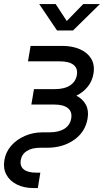

<svg xmlns="http://www.w3.org/2000/svg" viewBox="-46 -748 543 972"><path d="M124 204.1Q75.2 204.1 39.3 186Q3.4 168 -13.7 136.2Q-30.8 104.5 -23.9 63Q-17.1 21.5 10.7 -10.3Q38.6 -42 80.3 -60.1Q122.1 -78.1 170.4 -78.1H204.1Q252 -78.1 280.5 -96.4Q309.1 -114.7 314.5 -148.4Q320.3 -182.1 297.9 -200.4Q275.4 -218.8 227.5 -218.8H112.8L126 -296.9H232.9Q280.3 -296.9 308.8 -315.7Q337.4 -334.5 343.3 -368.7Q348.6 -401.9 326.2 -419.7Q303.7 -437.5 255.9 -437.5H95.7L108.9 -515.6H269Q320.3 -515.6 358.6 -498.8Q397 -481.9 415.8 -450.7Q434.6 -419.4 427.2 -375Q420.9 -337.4 398.2 -309.1Q375.5 -280.8 340.8 -263.7Q373 -247.1 388.7 -217.8Q404.3 -188.5 397.5 -148.4Q386.2 -80.1 329.3 -40Q272.5 0 191.4 0H157.7Q115.2 0 89.6 16.4Q64 32.7 59.1 63Q54.2 93.3 74.2 109.6Q94.2 126 136.7 126H158.2L145.5 204.1ZM235.8 -727.5 292 -641.6 375.5 -727.5H459.5V-727.1L323.7 -593.8H242.7L152.8 -727.1V-727.5Z"/></svg>

Font: Inter Display
Style: Italic
Weight: 400
Italic angle: -9.39999°
Designer: Rasmus Andersson
Foundry: rsms
Version: Version 4.000;git-a52131595